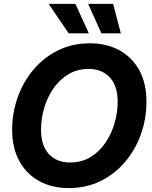

<svg xmlns="http://www.w3.org/2000/svg" viewBox="-20 -964 788 996"><path d="M336.9 11.7Q249.5 11.7 183.3 -24.7Q117.2 -61 80.1 -128.9Q43 -196.8 43 -290Q43 -378.4 71.8 -459.2Q100.6 -540 153.8 -603Q207 -666 281 -702.6Q355 -739.3 446.3 -739.3Q533.7 -739.3 599.9 -702.9Q666 -666.5 702.9 -598.9Q739.7 -531.2 739.7 -437Q739.7 -347.7 710.7 -266.8Q681.6 -186 628.2 -123.3Q574.7 -60.5 500.7 -24.4Q426.8 11.7 336.9 11.7ZM343.8 -121.1Q402.8 -121.1 448.7 -148.7Q494.6 -176.3 526.1 -222.2Q557.6 -268.1 574 -324Q590.3 -379.9 590.3 -436Q590.3 -519 549.3 -562.7Q508.3 -606.4 439.5 -606.4Q380.9 -606.4 335 -578.9Q289.1 -551.3 257.3 -505.4Q225.6 -459.5 209.2 -403.6Q192.9 -347.7 192.9 -291Q192.9 -208.5 233.6 -164.8Q274.4 -121.1 343.8 -121.1ZM336.4 -791 232.4 -943.8H371.1L440.9 -791ZM505.9 -791 437.5 -943.8H566.9L606.9 -791Z"/></svg>

Font: Inter Display
Style: Bold Italic
Weight: 700
Italic angle: -9.39999°
Designer: Rasmus Andersson
Foundry: rsms
Version: Version 4.000;git-a52131595